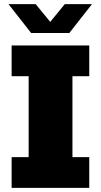

<svg xmlns="http://www.w3.org/2000/svg" viewBox="-20 -905 486 925"><path d="M36 0V-148H118V-538H36V-686H410V-538H329V-148H410V0ZM130 -746 21 -885H152L238 -780H206L292 -885H423L314 -746Z"/></svg>

Font: Chivo Medium Black
Style: Regular
Weight: 900
Version: Version 2.002